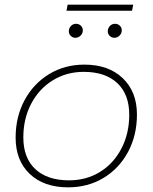

<svg xmlns="http://www.w3.org/2000/svg" viewBox="-20 -800 654 823"><path d="M47 -210Q47 -299 85 -370Q123 -441 190 -482Q257 -523 342 -523Q445 -523 506 -465Q567 -407 567 -309Q567 -220 529 -149Q491 -78 424 -37.5Q357 3 272 3Q168 3 107.5 -54.5Q47 -112 47 -210ZM534 -308Q534 -396 482.5 -444Q431 -492 339 -492Q265 -492 206 -455.5Q147 -419 113.5 -355Q80 -291 80 -211Q80 -123 131.5 -75Q183 -27 276 -27Q350 -27 408.5 -63Q467 -99 500.5 -163.5Q534 -228 534 -308ZM275 -666Q275 -679 284 -688.5Q293 -698 306 -698Q318 -698 326.5 -690Q335 -682 335 -670Q335 -657 325.5 -647.5Q316 -638 303 -638Q292 -638 283.5 -646Q275 -654 275 -666ZM442 -666Q442 -679 451 -688.5Q460 -698 473 -698Q485 -698 493.5 -690Q502 -682 502 -670Q502 -657 492.5 -647.5Q483 -638 470 -638Q459 -638 450.5 -646Q442 -654 442 -666ZM270 -780H551L546 -754H265Z"/></svg>

Font: Montserrat Alternates ExLight
Style: Italic
Weight: 275
Italic angle: -11.3°
Designer: Julieta Ulanovsky
Foundry: Julieta Ulanovsky
Version: Version 7.200